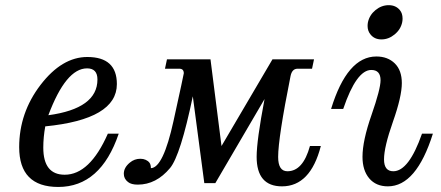

<svg xmlns="http://www.w3.org/2000/svg" viewBox="-20 -723 1742 758"><path d="M210 15.1Q55.7 15.1 55.7 -142.1Q55.7 -277.8 140.1 -387.9Q224.6 -498 324.7 -498Q441.4 -498 441.4 -391.1Q441.4 -252 158.7 -224.1Q150.9 -181.2 150.9 -140.1Q150.9 -33.2 235.4 -33.2Q334.5 -33.2 405.8 -195.3H448.7Q377.4 15.1 210 15.1ZM170.9 -268.1Q364.7 -294.4 364.7 -409.2Q364.7 -453.1 323.7 -453.1Q240.2 -453.1 170.9 -268.1Z M651.4 -59.6Q596.7 5.9 523.9 5.9Q498 5.9 485.4 -4.4Q468.8 -17.1 468.8 -37.1Q468.8 -61.5 492.7 -81.1Q510.7 -96.2 534.2 -96.2Q545.9 -96.2 555.2 -92Q564.5 -87.9 570.1 -80.6Q575.7 -73.2 575.7 -59.1Q624.5 -60.5 665 -245.4Q705.6 -430.2 705.6 -433.6Q705.6 -451.7 688 -451.7H631.3L639.2 -488.8H811L854.5 -146.5L1055.7 -488.8H1219.7L1211.9 -451.7H1154.8Q1132.8 -451.7 1127 -422.4Q1078.1 -178.2 1078.1 -103.5Q1078.1 -46.9 1114.7 -46.9Q1176.3 -46.9 1203.6 -146.5H1246.6Q1205.6 12.7 1093.3 12.7Q993.2 12.7 993.2 -104Q993.2 -168 1024.4 -332L830.1 0H786.6L741.2 -342.8Q692.4 -108.9 651.4 -59.6Z M1511.2 12.7Q1464.4 12.7 1437.7 -18.8Q1411.1 -50.3 1411.1 -104Q1411.1 -167.5 1446.8 -269.5Q1482.4 -371.6 1482.4 -406.2Q1482.4 -446.8 1445.8 -446.8Q1387.2 -446.8 1335 -293H1287.1Q1350.6 -500 1465.8 -500Q1510.7 -500 1538.6 -472.7Q1566.4 -445.3 1566.4 -395Q1566.4 -341.8 1531.2 -242.2Q1496.1 -142.6 1496.1 -93.8Q1496.1 -46.9 1532.7 -46.9Q1594.2 -46.9 1646 -195.3H1689Q1623.5 12.7 1511.2 12.7ZM1485.8 -567.4Q1458 -567.4 1442.4 -587.4Q1431.2 -601.1 1431.2 -620.6Q1431.2 -627.9 1432.6 -635.3Q1439 -664.1 1462.6 -683.3Q1486.3 -702.6 1514.6 -702.6Q1542.5 -702.6 1558.6 -683.1Q1569.3 -670.4 1569.3 -649.4Q1569.3 -642.6 1567.9 -635.3Q1562 -606.9 1538.1 -587.2Q1514.2 -567.4 1485.8 -567.4Z"/></svg>

Font: Munson
Style: Italic
Weight: 400
Italic angle: -12°
Designer: Paul James MIller
Foundry: High-Logic / Made with FontCreator
Version: Version 2.10;May 5, 2019;FontCreator 11.5.0.2430 64-bit